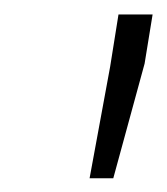

<svg xmlns="http://www.w3.org/2000/svg" viewBox="-20 -782 234 269"><path d="M182.6 -692.9 138.7 -532.2H105.5L134.3 -688.5L146 -761.7H193.8Z"/></svg>

Font: Franko
Style: Light Italic
Weight: 300
Designer: Google
Version: Version 1.200310; 2013